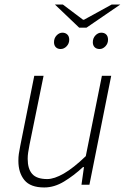

<svg xmlns="http://www.w3.org/2000/svg" viewBox="-20 -814 550 846"><path d="M175 12Q114 12 87.5 -20.5Q61 -53 61 -105Q61 -123 63 -136Q65 -149 69 -170L131 -480H172L110 -176Q106 -155 104 -141.5Q102 -128 102 -114Q102 -70 122 -47.5Q142 -25 188 -25Q219 -25 261.5 -49.5Q304 -74 358 -126L429 -480H470L374 0H339L350 -78H346Q305 -40 262 -14Q219 12 175 12ZM247 -598Q234 -598 226 -606Q218 -614 218 -628Q218 -646 229.5 -658Q241 -670 255 -670Q268 -670 276.5 -662Q285 -654 285 -639Q285 -622 273.5 -610Q262 -598 247 -598ZM419 -598Q405 -598 397 -606Q389 -614 389 -628Q389 -646 400.5 -658Q412 -670 426 -670Q440 -670 448 -662Q456 -654 456 -639Q456 -622 444.5 -610Q433 -598 419 -598ZM329 -692 222 -794H257L346 -727H350L472 -794H510L361 -692Z"/></svg>

Font: Source Sans 3 Light
Style: Italic
Weight: 300
Italic angle: -11°
Designer: Paul D. Hunt
Foundry: Adobe
Version: Version 3.046;hotconv 1.0.118;makeotfexe 2.5.65603